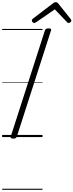

<svg xmlns="http://www.w3.org/2000/svg" viewBox="-20 -1261 676 1766"><path d="M102 14Q88 14 81.5 9.5Q75 5 79 -6L393 -981Q397 -991 404 -995.5Q411 -1000 426 -1000Q441 -1000 447 -995.5Q453 -991 449 -980L135 -5Q131 5 124 9.5Q117 14 102 14ZM294 -1050Q286 -1050 279.5 -1057Q273 -1064 273 -1072Q273 -1078 275.5 -1081.5Q278 -1085 282 -1089L463 -1227Q472 -1235 479 -1238Q486 -1241 494 -1241Q501 -1241 506.5 -1237.5Q512 -1234 518 -1226L630 -1086Q633 -1083 634.5 -1078.5Q636 -1074 636 -1071Q636 -1062 627.5 -1056Q619 -1050 612 -1050Q606 -1050 601 -1053Q596 -1056 593 -1061L484 -1175L316 -1059Q309 -1055 304.5 -1052.5Q300 -1050 294 -1050ZM0 475H371V485H0ZM0 -20H371V0H0ZM0 -505H371V-500H0ZM0 -995H371V-985H0Z"/></svg>

Font: Playwrite CZ Guides
Style: Regular
Weight: 400
Designer: Veronika Burian, José Scaglione
Foundry: TypeTogether
Version: Version 1.003